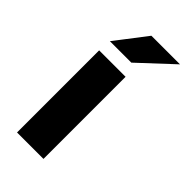

<svg xmlns="http://www.w3.org/2000/svg" viewBox="-231 -808 873 873"><g transform="rotate(45 206.0 -371.5)"><path d="M239 0V-528H69V0ZM190 -743 74 -592H212L374 -743Z"/></g></svg>

Font: Asimov
Style: XWid
Weight: 500
Designer: Google
Version: Version 2.000980; 2014